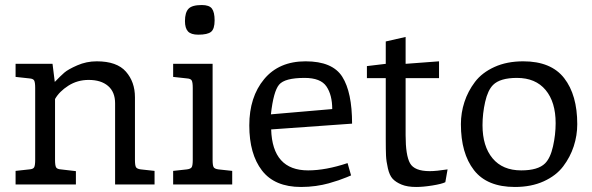

<svg xmlns="http://www.w3.org/2000/svg" viewBox="-20 -734 2357 764"><path d="M595 0H438V-323Q438 -368 410 -392Q382 -416 333 -416Q288 -416 252 -393Q216 -370 199 -340V-98Q199 -76 203 -68.5Q207 -61 222 -60L282 -53V0H42V-54L97 -60Q112 -61 116 -68.5Q120 -76 120 -98V-384Q120 -406 116 -413.5Q112 -421 97 -422L42 -428V-480H189L198 -408Q221 -432 236 -445Q251 -458 287.5 -474Q324 -490 365 -490Q445 -490 481 -449Q517 -408 517 -347V-98Q517 -76 521 -69Q525 -62 540 -60L595 -54Z M826 -480V-98Q826 -76 830 -69Q834 -62 849 -60L904 -54V0H669V-54L724 -60Q739 -62 743 -69Q747 -76 747 -98V-384Q747 -406 743 -413.5Q739 -421 724 -422L669 -428V-480ZM834 -653Q834 -619 820 -607.5Q806 -596 769 -596Q740 -596 728 -609Q716 -622 716 -650Q716 -684 730 -699Q744 -714 783 -714Q813 -714 823.5 -699.5Q834 -685 834 -653Z M1381 -242 1059 -219Q1064 -56 1206 -56Q1276 -56 1363 -85L1377 -36Q1375 -35 1359 -28.5Q1343 -22 1327 -16.5Q1311 -11 1288 -4.5Q1265 2 1236.5 6Q1208 10 1178 10Q1073 10 1022.5 -55.5Q972 -121 972 -235Q972 -348 1031 -419Q1090 -490 1196 -490Q1303 -490 1342 -428.5Q1381 -367 1381 -242ZM1058 -279 1302 -300Q1302 -356 1279 -390Q1256 -424 1192 -424Q1113 -424 1090.5 -397Q1068 -370 1058 -279Z M1440 -423V-471L1515 -480V-569L1594 -587V-480L1727 -490V-423H1594V-196Q1594 -116 1611.5 -84.5Q1629 -53 1690 -53Q1716 -53 1761 -60L1752 -9Q1738 -2 1701 4Q1664 10 1636 10Q1601 10 1578 0.5Q1555 -9 1542.5 -22.5Q1530 -36 1523.5 -64Q1517 -92 1516 -115Q1515 -138 1515 -181V-423Z M2277 -240Q2277 -195 2263 -152Q2249 -109 2221 -72Q2193 -35 2143.5 -12.5Q2094 10 2029 10Q1918 10 1866 -57Q1814 -124 1814 -240Q1814 -285 1828 -328Q1842 -371 1870 -408Q1898 -445 1947.5 -467.5Q1997 -490 2062 -490Q2173 -490 2225 -423Q2277 -356 2277 -240ZM2037 -424Q1970 -424 1942 -396Q1921 -375 1910.5 -328.5Q1900 -282 1900 -236Q1900 -152 1940 -104Q1980 -56 2054 -56Q2121 -56 2149 -84Q2170 -105 2180.5 -151.5Q2191 -198 2191 -244Q2191 -328 2151 -376Q2111 -424 2037 -424Z"/></svg>

Font: Enriqueta
Style: Regular
Weight: 400
Designer: Viviana Monsalve, Gustavo Ibarra
Foundry: Viviana Monsalve, Gustavo Ibarra
Version: Version 1.002